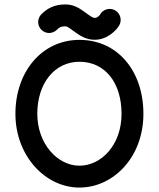

<svg xmlns="http://www.w3.org/2000/svg" viewBox="-20 -825 709 857"><path d="M334.5 -85.4C237.3 -85.4 146.5 -182.6 146.5 -316.9C146.5 -452.6 223.1 -549.3 334.5 -549.3C449.2 -549.3 522.5 -455.6 522.5 -316.9C522.5 -176.8 431.2 -85.4 334.5 -85.4ZM334.5 12.2C485.8 12.2 620.1 -123 620.1 -316.9C620.1 -507.8 505.4 -647 334.5 -647C167.5 -647 48.8 -505.4 48.8 -316.9C48.8 -130.9 180.7 12.2 334.5 12.2ZM427.2 -760.7C425.3 -757.3 416 -745.1 402.8 -745.1C394 -745.1 384.8 -752 363.8 -767.1C334.5 -789.1 308.6 -805.2 272 -805.2C223.1 -805.2 190.9 -788.1 164.1 -760.7C155.3 -751.5 150.4 -739.7 150.4 -726.6C150.4 -699.7 172.4 -677.7 199.2 -677.7C212.9 -677.7 226.1 -684.1 234.4 -692.4C245.6 -704.1 253.4 -707.5 272 -707.5C278.8 -707.5 286.6 -702.6 306.2 -688C336.4 -666 363.3 -647.5 402.8 -647.5C459.5 -647.5 500 -690.4 512.2 -711.9C516.1 -718.8 518.6 -727.5 518.6 -736.3C518.6 -763.2 496.6 -785.2 469.7 -785.2C451.7 -785.2 435.5 -775.4 427.2 -760.7Z"/></svg>

Font: Velvelyne Book
Style: Bold
Weight: 700
Designer: Manon Van der Borght et Mariel Nils
Foundry: Velvetyne
Version: Version 1.070;Glyphs 3.3.1 (3343)